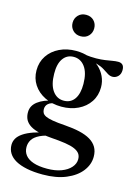

<svg xmlns="http://www.w3.org/2000/svg" viewBox="-135 -729 767 1064"><g transform="rotate(15 248.5 -197.0)"><path d="M218 261.5Q166.5 261.5 127.5 253.5Q88.5 245.5 62.2 230.8Q36 216 22.8 194.8Q9.5 173.5 9.5 147Q9.5 127.5 19.2 110.2Q29 93 51.2 77.8Q73.5 62.5 109.5 50Q145.5 37.5 197.5 27H230V38Q176.5 46.5 146.8 61Q117 75.5 105 94.8Q93 114 93 137Q93 164 108.5 183.5Q124 203 155 213.5Q186 224 233.5 224Q280.5 224 315 211Q349.5 198 368.5 176.2Q387.5 154.5 387.5 129Q387.5 110 378.2 97.2Q369 84.5 348.8 75.5Q328.5 66.5 294.5 61.2Q260.5 56 210.5 52.5Q161.5 48.5 130.2 39.2Q99 30 81.5 16Q64 2 57.2 -15.5Q50.5 -33 51 -52Q51 -89 83.8 -114Q116.5 -139 174 -150L187.5 -138Q159 -134.5 145.2 -122.2Q131.5 -110 131.5 -90.5Q131.5 -78.5 136.5 -69.2Q141.5 -60 155.2 -53.2Q169 -46.5 196.2 -41.8Q223.5 -37 268.5 -34Q316.5 -30.5 353.2 -22Q390 -13.5 415.2 1.5Q440.5 16.5 453.8 39.2Q467 62 467 93.5Q467 138 437.5 176.2Q408 214.5 352.2 238Q296.5 261.5 218 261.5ZM221.5 -128.5Q168 -128.5 126 -149.2Q84 -170 60.2 -206Q36.5 -242 36.5 -288Q36.5 -335.5 60.8 -371.8Q85 -408 127 -428.2Q169 -448.5 221.5 -448.5Q263 -448.5 297 -436Q331 -423.5 355.5 -401.2Q380 -379 393.2 -350.2Q406.5 -321.5 406.5 -289Q406.5 -241.5 382.5 -205.2Q358.5 -169 316.5 -148.8Q274.5 -128.5 221.5 -128.5ZM226.5 -164Q265.5 -164.5 286.8 -195.2Q308 -226 307.5 -282Q307 -345.5 282 -379.5Q257 -413.5 216.5 -413Q178.5 -412.5 156.8 -382Q135 -351.5 136 -294.5Q136.5 -232 161.2 -197.8Q186 -163.5 226.5 -164ZM285 -414 270 -441.5Q309 -436.5 338.2 -437Q367.5 -437.5 389.5 -440.8Q411.5 -444 429.2 -447.2Q447 -450.5 462.5 -450.5Q479 -450.5 488 -441.2Q497 -432 497 -412Q497 -389 483.5 -375.5Q470 -362 452 -362Q437.5 -362 424 -370.5Q410.5 -379 393.5 -390Q376.5 -401 350.5 -408.5Q324.5 -416 285 -414ZM223.5 -533Q196 -533 178.8 -550.8Q161.5 -568.5 161.5 -594.5Q161.5 -620.5 178.8 -638.2Q196 -656 223.5 -656Q251.5 -656 268.5 -638.2Q285.5 -620.5 285.5 -594.5Q285.5 -568.5 268.5 -550.8Q251.5 -533 223.5 -533Z"/></g></svg>

Font: Newsreader 24pt Medium
Style: Regular
Weight: 500
Designer: Hugues Gentile
Foundry: Production Type
Version: Version 1.003